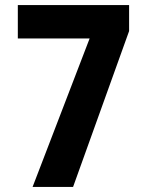

<svg xmlns="http://www.w3.org/2000/svg" viewBox="-20 -734 570 754"><path d="M108 0H267L487 -612V-714H50V-583H332Z"/></svg>

Font: Noto Sans Mono Condensed ExtraBold
Style: Regular
Weight: 800
Width: 3
Designer: Monotype Design Team
Foundry: Monotype Imaging Inc.
Version: Version 2.014